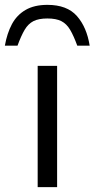

<svg xmlns="http://www.w3.org/2000/svg" viewBox="-75 -770 389 790"><path d="M80 0V-499H160V0ZM120 -750Q201 -750 241.5 -704Q282 -658 294 -582H243Q228 -623 213.5 -647.5Q199 -672 177.5 -683Q156 -694 120 -694Q84 -694 62.5 -683Q41 -672 26.5 -647.5Q12 -623 -3 -582H-55Q-46 -633 -26 -670.5Q-6 -708 30 -729Q66 -750 120 -750Z"/></svg>

Font: REM Light
Style: Regular
Weight: 300
Designer: Octavio Pardo
Foundry: Ashler Design
Version: Version 1.005;gftools[0.9.28]